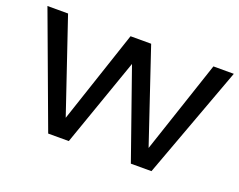

<svg xmlns="http://www.w3.org/2000/svg" viewBox="-90 -689 1059 849"><g transform="rotate(20 440.0 -264.5)"><path d="M3 -529H100L248 -92L394 -529H491L638 -92L784 -529H880L685 0H588L442 -416L296 0H199Z"/></g></svg>

Font: Montserrat
Style: Regular
Weight: 400
Designer: Julieta Ulanovsky
Foundry: Julieta Ulanovsky
Version: Version 6.001